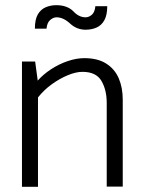

<svg xmlns="http://www.w3.org/2000/svg" viewBox="-20 -723 556 743"><path d="M127 0V-346Q150 -375 180.5 -397Q211 -419 242.5 -432Q274 -445 299 -445Q352 -445 372.5 -410Q393 -375 393 -325V-1H455V-337Q455 -384 439.5 -420Q424 -456 391 -477Q358 -498 306 -498Q276 -498 242 -486.5Q208 -475 177.5 -455Q147 -435 126 -411L116 -485H65V0ZM349 -699Q347 -676 335.5 -666Q324 -656 311 -656Q298 -656 286 -662Q274 -668 263 -680Q252 -691 235.5 -697Q219 -703 198 -703Q176 -703 157 -695Q138 -687 126.5 -667.5Q115 -648 115 -612H160Q162 -635 174 -645.5Q186 -656 199 -656Q212 -656 225 -650Q238 -644 251 -632Q264 -620 279 -614Q294 -608 311 -608Q335 -608 354 -616.5Q373 -625 384 -645Q395 -665 395 -699Z"/></svg>

Font: Catamaran Thin Light
Style: Regular
Weight: 300
Version: Version 2.000